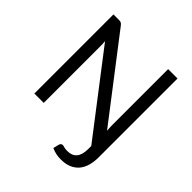

<svg xmlns="http://www.w3.org/2000/svg" viewBox="-233 -883 1230 1230"><g transform="rotate(45 382.0 -268.0)"><path d="M672 -716.5V-3.5Q672 37.5 662.8 71Q653.5 104.5 633.8 128.5Q614 152.5 583.2 165.8Q552.5 179 509.5 179Q485.5 179 466 174.8Q446.5 170.5 424.5 161L434 122Q437 111 442.5 107.8Q448 104.5 454.5 104.5Q461 104.5 471.5 108Q482 111.5 501 111.5Q543.5 111.5 565.2 85.8Q587 60 587 6.5V-20L174.5 -557.5Q175.5 -545 176 -533Q176.5 -521 176.5 -510.5V0H91.5V-716.5H141.5Q148 -716.5 152.5 -715.8Q157 -715 160.5 -713.2Q164 -711.5 167.5 -708.2Q171 -705 175 -700L589.5 -160.5Q588.5 -173.5 587.8 -185.8Q587 -198 587 -209V-716.5Z"/></g></svg>

Font: Lato 2
Style: Regular
Weight: 400
Designer: Lukasz Dziedzic with Adam Twardoch and Botio Nikoltchev
Foundry: tyPoland Lukasz Dziedzic
Version: Version 2.015; 2015-08-06; http://www.latofonts.com/